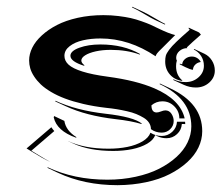

<svg xmlns="http://www.w3.org/2000/svg" viewBox="-20 -521 650 563"><path d="M57.9 -85.7 130.6 -147.9Q134.3 -142.1 139.2 -136.7L72 -79.1Q75 -77.4 95 -65.1Q115 -52.7 128.4 -45.7Q115 -51.8 102.4 -59Q89.8 -66.2 76.4 -74.5Q63 -82.8 57.9 -85.7ZM65.4 -343.8Q65.4 -362.5 74.7 -381.3Q84 -400.1 102.7 -417.2Q121.3 -434.3 147 -447.6Q172.6 -460.9 208 -468.8Q243.4 -476.6 283.2 -476.6Q305.9 -476.6 327 -474Q348.1 -471.4 363.3 -468Q378.4 -464.6 395 -458.7Q411.6 -452.9 421 -448.7Q430.4 -444.6 444.1 -437.7Q475.6 -422.4 493.7 -418.2L457.3 -381.8Q456.3 -380.9 454 -378.5Q451.7 -376.2 450.8 -375.4Q450 -374.5 448 -372.6Q446 -370.6 445.3 -369.8Q444.6 -368.9 443.1 -367.3Q441.7 -365.7 441 -364.9Q440.4 -364 439.5 -362.7Q438.5 -361.3 438 -360.4Q437.5 -359.4 437 -358.2Q436.5 -356.9 436.3 -356Q358.6 -408.2 274.4 -408.2Q246.6 -408.2 223.1 -402.8Q199.7 -397.5 184.3 -385.6Q168.9 -373.8 168.9 -357.4Q168.9 -342.5 181.2 -331.3Q193.4 -320.1 221.8 -311.2Q250.2 -302.2 296.1 -296.1Q379.4 -284.9 432.6 -262Q508.8 -229.2 521.5 -173.8H505.9Q505.9 -194.3 491.2 -209.1Q476.6 -223.9 456.1 -223.9Q438 -223.9 424.1 -212.2Q424.1 -191.4 439.2 -191.2Q444.3 -191.2 452 -194.2Q459.7 -197.3 464.8 -197.3Q476.3 -197.3 482.8 -187.3Q489.3 -177.2 489.3 -166.3Q489.3 -152.1 479 -142.1Q468.8 -132.1 454.1 -132.1Q436.5 -132.1 422.6 -142.3Q422.6 -152.3 417.1 -160.9Q411.6 -169.4 401.6 -175.5Q391.6 -181.6 379.8 -186.5Q367.9 -191.4 352.2 -194.9Q336.4 -198.5 322.3 -200.8Q308.1 -203.1 291.3 -204.8Q255.1 -209 224.2 -216.2Q193.4 -223.4 170.5 -232.1Q147.7 -240.7 129.6 -251.5Q111.6 -262.2 99.7 -273.4Q87.9 -284.7 80 -296.9Q72 -309.1 68.7 -320.6Q65.4 -332 65.4 -343.8ZM119.4 -30.8Q197.3 5.9 294.9 5.9Q338.6 5.9 377.8 -2.7Q417 -11.2 446.4 -26.1Q475.8 -41 497.4 -60.7Q519 -80.3 530 -103.4Q541 -126.5 541 -150.4Q541 -231 448 -274.4L449 -276.1L479 -262Q573 -218 573 -136.2Q573 -111.8 561.9 -88.5Q550.8 -65.2 528.9 -45.3Q507.1 -25.4 477.4 -10.3Q447.8 4.9 408.3 13.3Q368.9 21.7 325 22Q227.5 22 149.7 -14.4L119.6 -28.6ZM137.5 -177 138.7 -180.7 168.7 -166.5Q173.3 -137.9 204.1 -118.9L203.1 -117.2Q146.2 -137.2 137.5 -177ZM142.1 -223.6 142.6 -225.6Q202.6 -197.5 289.3 -187.5Q372.1 -178.2 396.2 -158.4L394.3 -157.5Q366 -166.3 319.1 -171.6Q232.4 -181.6 172.4 -209.7ZM179.7 -107.2V-107.4Q227.8 -85 297.9 -85Q327.9 -85 353.6 -90.2Q379.4 -95.5 397.7 -106.3Q416 -117.2 421.1 -131.8Q436.3 -122.3 454.1 -122.3Q471.9 -122.3 485 -134.4Q498 -146.5 499 -164.1H522.7Q522.9 -160.6 523.2 -157.2L513.2 -157.5Q512.2 -139.9 499.1 -127.8Q486.1 -115.7 468.3 -115.7Q454.3 -115.7 441.9 -121.3L435.1 -124.8Q429.9 -110.4 411.5 -99.6Q393.1 -88.9 367.4 -83.6Q341.8 -78.4 312 -78.4Q241.7 -78.4 193.8 -100.6ZM186.5 -357.4Q186.5 -371.6 212.8 -381.1Q239 -390.6 274.4 -390.6Q342.3 -390.6 390.9 -362.5L389.4 -361.1Q352.3 -374.8 304.4 -374.8Q280.5 -374.8 260.7 -370.4Q241 -366 229.7 -358.8Q218.5 -351.6 218.5 -343.5Q218.5 -336.7 227.1 -330.1V-327.9Q186.5 -340.6 186.5 -357.4ZM367.2 -499.3 367.7 -501.2Q369.1 -500.5 370.8 -499.8L400.9 -485.8Q412.4 -480.5 435.1 -467Q457.8 -453.6 464.6 -450.7L463.4 -449Q462.4 -449.5 451.5 -454.6Q440.7 -459.7 434.3 -462.6Q427.2 -465.8 403.3 -479.9Q379.4 -493.9 367.2 -499.3ZM464.4 -340.6Q464.4 -350.8 466.2 -357.5Q468 -364.3 475.8 -374.9Q483.6 -385.5 497.2 -398.4Q510.7 -411.4 536.4 -433.8L533.2 -437.3L533.4 -439.9L563.7 -425.8L569.1 -419.4Q541.5 -395.3 527.6 -381.8L529.5 -379.9Q515.9 -379.9 506.2 -371.5Q496.6 -363 496.6 -351.3Q496.6 -346.7 498.8 -342.5L497.8 -340.6Q496.3 -334.7 496.3 -326.4Q496.3 -301.5 513.4 -286.1L515.1 -283.7Q492.2 -286.6 478.3 -302.4Q464.4 -318.1 464.4 -340.6ZM487.8 -288.8Q505.1 -280.3 524.4 -280.3Q546.4 -280.3 562.1 -294.3Q577.9 -308.3 577.9 -328.1Q577.9 -344 569.7 -356.8Q561.5 -369.6 548.3 -375.7L549.6 -377.4L579.6 -363.3Q593 -356.9 601.4 -343.6Q609.9 -330.3 609.9 -314Q609.9 -293.5 593.6 -278.9Q577.4 -264.4 554.4 -264.4Q535.9 -264.4 519 -272.2L488.8 -286.1ZM506.8 -332.5 507.3 -334.5Q510.5 -333 514.2 -332.5Q515.1 -342 523.3 -348.6Q531.5 -355.2 542.5 -355.2Q551 -355.2 558.1 -350.8Q565.2 -346.4 568.8 -339.1L566.9 -338.9Q557.9 -337.2 551.9 -330.8Q545.9 -324.5 545.9 -316.4Q542.2 -316.4 535.8 -318.8Q529.3 -321.3 523.8 -324Q518.3 -326.7 506.8 -332.5Z"/></svg>

Font: AgreloyS1
Style: Medium
Weight: 400
Designer: gluk
Foundry: gluk
Version: Version 0.27